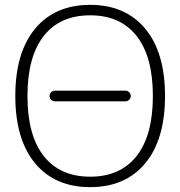

<svg xmlns="http://www.w3.org/2000/svg" viewBox="-20 -760 742 790"><path d="M206 -343Q197 -343 190.5 -349.5Q184 -356 184 -365Q184 -374 190.5 -380.5Q197 -387 206 -387H496Q505 -387 511.5 -380.5Q518 -374 518 -365Q518 -356 511.5 -349.5Q505 -343 496 -343ZM542 -612Q475 -697 351 -697Q227 -697 160 -612Q93 -527 93 -365Q93 -203 160 -118Q227 -33 351 -33Q475 -33 542 -118Q609 -203 609 -365Q609 -527 542 -612ZM577.5 -88Q496 10 351 10Q206 10 124.5 -88Q43 -186 43 -365Q43 -544 124.5 -642Q206 -740 351 -740Q496 -740 577.5 -642Q659 -544 659 -365Q659 -186 577.5 -88Z"/></svg>

Font: Rounded Mplus 1c Light
Style: Regular
Weight: 300
Version: Version 1.059.20150529